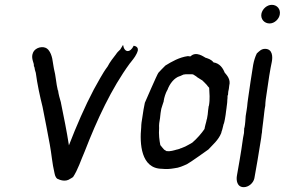

<svg xmlns="http://www.w3.org/2000/svg" viewBox="-20 -696 1178 794"><path d="M122 -487C103 -463 120 -438 120 -428V-423C124 -418 123 -410 125 -405L128 -395C134 -349 145 -298 156 -254C167 -201 176 -150 186 -98C193 -61 196 -19 205 18C207 26 208 37 218 44H219C227 48 251 58 271 43C274 42 278 39 280 37L281 38C303 5 314 -33 330 -69C382 -203 441 -330 517 -434C520 -437 521 -439 525 -444C533 -454 545 -469 550 -487V-490C551 -498 545 -505 533 -507C518 -476 494 -478 489 -510L488 -509C484 -503 483 -500 477 -491C471 -485 464 -479 460 -472C449 -458 434 -439 425 -421C403 -392 386 -357 368 -326C331 -256 296 -175 265 -95C256 -154 244 -212 232 -271V-272C227 -289 222 -306 220 -323L219 -322V-323C212 -351 211 -382 203 -412C201 -420 201 -427 199 -436L196 -454C193 -467 189 -479 180 -490C166 -507 136 -503 122 -487Z M569 -213C566 -196 564 -182 564 -170C557 -102 563 1 649 2C667 4 683 3 700 0C721 -2 737 -10 753 -17C764 -22 842 -78 842 -78C859 -97 883 -116 895 -146L896 -151C900 -160 902 -174 905 -184L906 -185C907 -190 909 -196 910 -203L913 -221C915 -232 915 -242 917 -251V-252C918 -262 920 -270 920 -282C921 -287 921 -295 921 -300L923 -304V-305C924 -310 923 -314 924 -317C926 -323 927 -333 928 -342C935 -368 918 -385 909 -396C902 -414 889 -434 863 -438C853 -451 840 -454 828 -458V-459H827C824 -460 791 -486 768 -463H763L758 -464H757C721 -459 690 -441 664 -425C660 -422 635 -395 635 -395C630 -389 579 -271 579 -271C575 -253 572 -234 569 -213ZM647 -246C650 -255 653 -266 657 -277V-279C659 -293 665 -311 671 -322L672 -323C682 -351 701 -374 723 -381H724C732 -384 738 -388 740 -388H742C746 -389 750 -389 755 -389H770C774 -389 775 -389 779 -388C784 -384 792 -381 795 -377L814 -365H815C820 -360 830 -351 835 -345C838 -341 840 -338 845 -333C846 -311 849 -287 844 -259L843 -257C841 -244 840 -235 839 -223L836 -205C835 -202 834 -200 833 -193C830 -184 828 -173 826 -165V-163C814 -145 794 -122 775 -106C771 -104 766 -101 761 -98L746 -90C742 -88 734 -85 729 -83H728C724 -81 719 -79 714 -78H713C699 -74 684 -69 669 -71C667 -72 665 -73 659 -77C653 -83 649 -89 643 -96C639 -116 636 -140 638 -166V-167C637 -179 639 -194 642 -209V-210C643 -223 645 -235 647 -246Z M1061 -639C1057 -617 1073 -599 1095 -599C1115 -599 1134 -617 1137 -636C1141 -658 1126 -676 1104 -676C1084 -676 1065 -659 1061 -639ZM1027 -428C1019 -382 1013 -335 1006 -289C1004 -277 1003 -265 1002 -255L1000 -241L996 -216C995 -201 994 -183 991 -168L990 -167C990 -161 989 -154 989 -146L985 -125C981 -94 976 -64 971 -34L960 29C956 49 960 78 988 78C1008 78 1028 61 1032 41L1045 -33C1050 -64 1055 -95 1060 -125L1062 -141C1063 -145 1064 -152 1064 -158C1066 -170 1067 -187 1069 -198V-199C1070 -210 1072 -220 1073 -233C1074 -241 1075 -250 1077 -259V-260C1077 -267 1078 -275 1079 -285C1086 -328 1091 -372 1099 -415L1104 -440C1108 -460 1108 -494 1076 -494C1060 -494 1051 -483 1042 -475C1035 -461 1030 -444 1027 -428Z"/></svg>

Font: Scribbler
Style: ExBdIta
Weight: 800
Designer: Mew Too
Foundry: Cannot Into Space Fonts
Version: Version 1.001